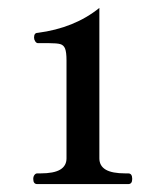

<svg xmlns="http://www.w3.org/2000/svg" viewBox="-20 -767 411 485"><path d="M74 -302Q64 -302 64 -315Q64 -321 67 -325Q70 -329 74 -329H82Q116 -329 132 -338.5Q148 -348 148 -367V-614Q148 -635 144.5 -644Q141 -653 132.5 -655.5Q124 -658 104 -658H76Q72 -658 69 -662.5Q66 -667 66 -672Q66 -684 75 -684Q168 -696 231 -747V-367Q231 -348 247 -338.5Q263 -329 297 -329H304Q314 -329 314 -315Q314 -302 304 -302Z"/></svg>

Font: Shippori Mincho
Style: Bold
Weight: 700
Designer: FONTDASU
Foundry: FONTDASU / Google Inc. / but / Adobe
Version: Version 3.110; ttfautohint (v1.8.3)